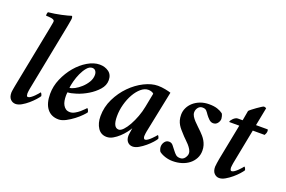

<svg xmlns="http://www.w3.org/2000/svg" viewBox="-92 -1007 1971 1324"><g transform="rotate(20 893.5 -345.0)"><path d="M130 -564Q132 -578 135.5 -594Q139 -610 139 -618Q139 -625 131.5 -629Q124 -633 114 -634.5Q104 -636 93.5 -636.5Q83 -637 77 -637Q75 -640 76.5 -650.5Q78 -661 81 -664Q102 -666 127 -670Q152 -674 175 -679Q198 -684 217 -689Q236 -694 244 -697Q248 -695 249 -689Q250 -683 250 -678Q250 -675 248.5 -666.5Q247 -658 245 -646.5Q243 -635 241 -623.5Q239 -612 237 -603L143 -123Q142 -119 140.5 -106.5Q139 -94 139 -90Q139 -83 141 -75Q143 -67 151 -67Q159 -67 171 -75.5Q183 -84 194 -95Q205 -106 213 -115.5Q221 -125 222 -127Q227 -127 231 -118Q235 -109 235 -104Q229 -94 212.5 -75.5Q196 -57 174.5 -38.5Q153 -20 129.5 -6.5Q106 7 86 7Q64 7 48.5 -9Q33 -25 33 -57Q33 -61 34 -68.5Q35 -76 36.5 -84.5Q38 -93 39.5 -101.5Q41 -110 42 -115Z M398 -225Q413 -225 435.5 -237Q458 -249 480 -269Q502 -289 517.5 -314.5Q533 -340 533 -368Q533 -385 524.5 -396.5Q516 -408 500 -408Q479 -408 461 -386.5Q443 -365 429.5 -335.5Q416 -306 408 -275Q400 -244 398 -225ZM541 -447Q579 -447 607 -427Q635 -407 635 -366Q635 -328 606.5 -296Q578 -264 539 -240.5Q500 -217 459.5 -204Q419 -191 396 -191Q395 -189 394.5 -178.5Q394 -168 394 -164Q394 -146 397 -129Q400 -112 407.5 -98.5Q415 -85 427 -76.5Q439 -68 458 -68Q475 -68 493 -78Q511 -88 525.5 -100.5Q540 -113 550 -123.5Q560 -134 561 -135Q566 -135 570.5 -124.5Q575 -114 575 -109Q570 -101 551.5 -82Q533 -63 507.5 -43.5Q482 -24 453.5 -9Q425 6 401 6Q347 6 317 -32Q287 -70 287 -141Q287 -197 310.5 -251.5Q334 -306 370.5 -349.5Q407 -393 452.5 -420Q498 -447 541 -447Z M915 -398Q888 -398 862.5 -376.5Q837 -355 817 -320Q797 -285 785 -241Q773 -197 773 -153Q773 -70 815 -70Q830 -70 848 -89Q866 -108 883 -138.5Q900 -169 914 -206.5Q928 -244 935 -281L955 -384Q949 -391 937.5 -394.5Q926 -398 915 -398ZM968 -447Q994 -447 1022 -441.5Q1050 -436 1064 -431L1001 -123Q1000 -119 998.5 -107Q997 -95 997 -89Q997 -81 1000 -74Q1003 -67 1010 -67Q1018 -67 1030 -75.5Q1042 -84 1053 -95Q1064 -106 1072.5 -115.5Q1081 -125 1082 -127Q1086 -127 1090 -118Q1094 -109 1094 -104Q1089 -94 1072.5 -75.5Q1056 -57 1034 -38.5Q1012 -20 988.5 -6.5Q965 7 945 7Q922 7 907.5 -9Q893 -25 893 -54Q893 -58 894 -66Q895 -74 896.5 -82.5Q898 -91 899 -99Q900 -107 901 -111Q893 -97 877.5 -77Q862 -57 842 -38.5Q822 -20 799.5 -7Q777 6 754 6Q712 6 689 -28.5Q666 -63 666 -115Q666 -182 695.5 -242.5Q725 -303 770 -348.5Q815 -394 868 -420.5Q921 -447 968 -447Z M1343 -448Q1379 -448 1403.5 -440Q1428 -432 1445 -419Q1450 -412 1453 -399.5Q1456 -387 1456 -382Q1456 -365 1444 -349.5Q1432 -334 1412 -334Q1395 -334 1380.5 -348Q1366 -362 1356 -376Q1347 -390 1337.5 -400.5Q1328 -411 1308 -411Q1288 -411 1276 -395.5Q1264 -380 1264 -361Q1264 -346 1272.5 -332Q1281 -318 1294 -304Q1307 -290 1321.5 -276.5Q1336 -263 1349 -250Q1359 -240 1369.5 -228Q1380 -216 1388.5 -201.5Q1397 -187 1402.5 -169.5Q1408 -152 1408 -130Q1408 -99 1394.5 -73.5Q1381 -48 1358 -30Q1335 -12 1304.5 -2.5Q1274 7 1239 7Q1211 7 1184 -1.5Q1157 -10 1139 -24Q1134 -31 1131 -41Q1128 -51 1128 -59Q1128 -79 1140 -95Q1152 -111 1172 -111Q1189 -111 1200.5 -97.5Q1212 -84 1226 -65Q1237 -50 1248.5 -40Q1260 -30 1280 -30Q1302 -30 1314.5 -47.5Q1327 -65 1327 -80Q1327 -95 1318.5 -109.5Q1310 -124 1297.5 -138Q1285 -152 1270.5 -165.5Q1256 -179 1244 -193Q1233 -205 1222.5 -217Q1212 -229 1203.5 -243Q1195 -257 1190 -274.5Q1185 -292 1185 -314Q1185 -341 1196.5 -365Q1208 -389 1229 -407.5Q1250 -426 1279 -437Q1308 -448 1343 -448Z M1610 -496Q1614 -501 1628 -512Q1642 -523 1657.5 -534Q1673 -545 1686.5 -553.5Q1700 -562 1703 -562Q1713 -562 1721 -556L1695 -423H1779Q1782 -423 1783 -419Q1784 -415 1784 -411Q1784 -403 1781 -394.5Q1778 -386 1774 -380H1687L1637 -123Q1636 -117 1634.5 -105.5Q1633 -94 1633 -90Q1633 -83 1635.5 -75Q1638 -67 1646 -67Q1654 -67 1666 -75.5Q1678 -84 1689 -95Q1700 -106 1708 -115.5Q1716 -125 1717 -127Q1721 -127 1725.5 -118Q1730 -109 1730 -104Q1724 -94 1707.5 -75.5Q1691 -57 1669 -38.5Q1647 -20 1623.5 -6.5Q1600 7 1580 7Q1559 7 1543.5 -9Q1528 -25 1528 -57Q1528 -65 1531 -83.5Q1534 -102 1536 -115L1588 -380H1517Q1514 -380 1514 -383Q1514 -387 1518.5 -393.5Q1523 -400 1529.5 -406.5Q1536 -413 1544.5 -418Q1553 -423 1562 -423H1597Z"/></g></svg>

Font: Vermiglione SemiBold
Style: Italic
Weight: 600
Italic angle: -11°
Version: Version 1.000